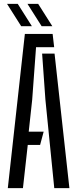

<svg xmlns="http://www.w3.org/2000/svg" viewBox="-20 -976 400 996"><path d="M20.5 0 109 -800H253L261 -731H167L147 -458.5L129 -293H206.5L188 -224H124L99 0ZM261.5 0 215.5 -459.5 198.5 -698H263L340 0ZM90 -840 16.5 -956H72L145.5 -840ZM196 -840 122.5 -956H178L251.5 -840Z"/></svg>

Font: Big Shoulders Stencil Display Thin Medium
Style: Regular
Weight: 500
Version: Version 2.001